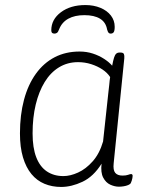

<svg xmlns="http://www.w3.org/2000/svg" viewBox="-20 -733 585 760"><path d="M222 7Q186 7 156 -5.5Q126 -18 104.5 -44Q83 -70 71 -110Q59 -150 59 -205Q59 -278 75 -338Q91 -398 122 -441Q153 -484 196.5 -506.5Q240 -529 295 -529Q323 -529 347.5 -521Q372 -513 392 -500Q412 -487 424 -473Q428 -494 431.5 -505Q435 -516 440 -520.5Q445 -525 453 -525H457Q468 -525 470.5 -519Q473 -513 472 -502L430 -87Q427 -60 436 -49Q445 -38 465 -38Q479 -38 487 -41Q495 -44 499 -44Q502 -44 503.5 -42Q505 -40 505 -37Q505 -33 504 -28Q503 -23 501.5 -18Q500 -13 498 -9Q496 -4 487.5 -0.5Q479 3 469 4.5Q459 6 451 6Q434 6 416.5 -2Q399 -10 388.5 -30Q378 -50 382 -85Q350 -34 306.5 -13.5Q263 7 222 7ZM231 -36Q258 -36 289 -50Q320 -64 347 -94.5Q374 -125 388 -173L409 -367Q411 -380 412.5 -398Q414 -416 416 -428Q405 -445 385.5 -458Q366 -471 341 -479Q316 -487 289 -487Q247 -487 213.5 -466.5Q180 -446 157 -408.5Q134 -371 121.5 -319.5Q109 -268 109 -205Q109 -148 123.5 -110.5Q138 -73 165.5 -54.5Q193 -36 231 -36ZM318 -713Q351 -713 377.5 -702Q404 -691 419 -671.5Q434 -652 434 -627Q434 -611 430 -605.5Q426 -600 418 -600Q413 -600 410 -603Q407 -606 404 -616Q399 -645 376 -659Q353 -673 314 -673Q276 -673 250.5 -659Q225 -645 214 -617Q210 -606 205.5 -603Q201 -600 196 -600Q189 -600 186 -603Q183 -606 183 -613Q183 -656 221 -684.5Q259 -713 318 -713Z"/></svg>

Font: Asap ExtraLight
Style: Italic
Weight: 250
Italic angle: -6°
Version: Version 3.001